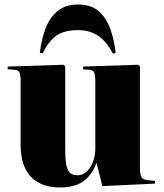

<svg xmlns="http://www.w3.org/2000/svg" viewBox="-20 -814 723 848"><path d="M246 14Q162 14 116.5 -33Q71 -80 71 -177V-458Q71 -486 65 -495.5Q59 -505 41 -506L14 -508V-520L260 -528L268 -521V-159Q268 -109 273.5 -83.5Q279 -58 291 -49Q303 -40 323 -40Q356 -40 378.5 -75Q401 -110 401 -159V-457Q401 -480 396.5 -492.5Q392 -505 374 -506L347 -508V-520L590 -528L598 -521V-73Q598 -45 604.5 -32.5Q611 -20 634 -18L665 -15L664 -3L432 8L407 -93H405Q384 -37 345.5 -11.5Q307 14 246 14ZM326 -794Q383 -794 417 -763.5Q451 -733 468 -684Q485 -635 491 -580L479 -577Q449 -633 412 -657Q375 -681 325 -681Q265 -681 230.5 -657.5Q196 -634 168 -578L156 -581Q163 -640 181 -688Q199 -736 234 -765Q269 -794 326 -794Z"/></svg>

Font: Literata 72pt ExtraBold
Style: Regular
Weight: 800
Designer: Latin by Veronika Burian and Jose Scaglione. Greek by Irene Vlachou. Cyrillic by Vera Evstafieva.
Foundry: TypeTogether
Version: Version 3.002